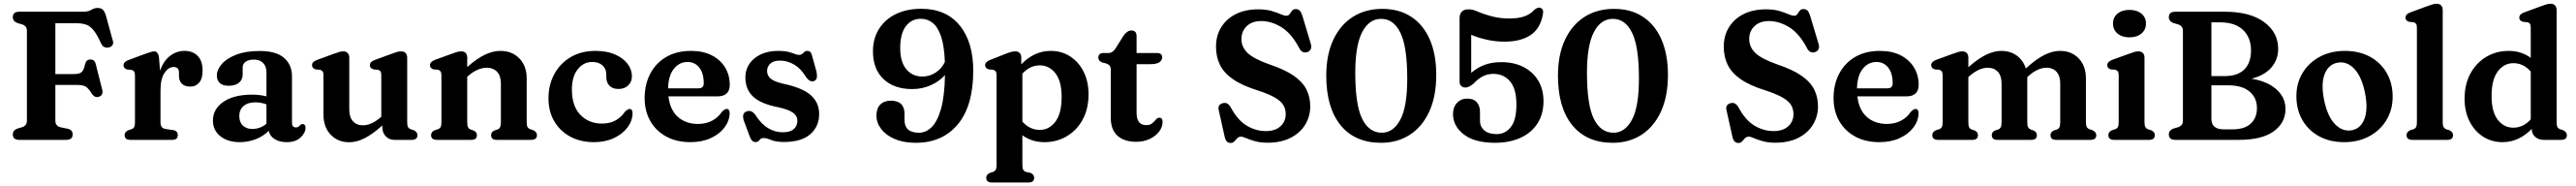

<svg xmlns="http://www.w3.org/2000/svg" viewBox="-20 -764 14077 1016"><path d="M433.5 -700Q462.5 -700 478.8 -710.2Q495 -720.5 513.5 -720.5Q533 -720.5 542.8 -710.2Q552.5 -700 559 -677.5L597 -540Q601 -526 593.5 -516.2Q586 -506.5 572 -504.5Q560.5 -502.5 549.8 -507.2Q539 -512 532 -527.5Q510.5 -575 491.5 -598.5Q472.5 -622 450.5 -629.5Q428.5 -637 398.5 -637H282.5V-359.5H384.5Q415.5 -359.5 427 -371Q438.5 -382.5 445 -413.5Q451 -438 472.5 -439Q497 -440 503 -414.5L538.5 -274.5Q546 -244 520.5 -235.5Q498 -228 481.5 -252.5Q464.5 -280.5 449.5 -290.2Q434.5 -300 401 -300H282.5V-105Q282.5 -75 312 -68.5L351.5 -60.5Q377 -53.5 377 -29.5Q377 0 341 0H86Q50 0 50 -29.5Q50 -52 74.5 -61.5L98.5 -68.5Q112 -72.5 119.5 -81Q127 -89.5 127 -104.5V-595.5Q127 -610.5 119.5 -619Q112 -627.5 98.5 -631.5L74.5 -638.5Q50 -648 50 -670.5Q50 -700 86 -700Z M849 -448 854.5 -377.5Q873.5 -431.5 909.2 -458.8Q945 -486 987.5 -486Q1034 -486 1060.5 -458.2Q1087 -430.5 1087 -379.5Q1087 -334.5 1068.5 -312.8Q1050 -291 1020 -291Q990 -291 974 -306.5Q958 -322 958 -349V-367.5Q958 -398 928.5 -398Q901 -398 879 -366Q857 -334 857 -269V-95.5Q857 -63.5 884.5 -59.5L925.5 -53.5Q951.5 -49.5 951.5 -26Q951.5 0 920 0H692.5Q661 0 661 -26Q661 -43.5 681.5 -53L698.5 -58Q708 -61.5 712.8 -69.5Q717.5 -77.5 717.5 -95.5V-351.5Q717.5 -367 712.8 -373.5Q708 -380 699 -382L674.5 -384.5Q655 -390.5 655 -407.5Q655 -426 682 -436L769.5 -468.5Q810 -483.5 822 -483.5Q845 -483.5 849 -448Z M1143.5 -105.5Q1143.5 -168.5 1200.8 -207.8Q1258 -247 1357.5 -247Q1400.5 -247 1436 -237.5V-368Q1436 -401.5 1417.8 -420Q1399.5 -438.5 1367 -438.5Q1338 -438.5 1322 -426.5Q1306 -414.5 1306 -397V-358.5Q1306 -328.5 1285.8 -312Q1265.5 -295.5 1229 -295.5Q1197 -295.5 1181 -310.5Q1165 -325.5 1165 -351.5Q1165 -383.5 1191.8 -414.2Q1218.5 -445 1270.8 -465.2Q1323 -485.5 1399.5 -485.5Q1488.5 -485.5 1532 -448Q1575.5 -410.5 1575.5 -346.5V-93.5Q1575.5 -68 1597 -68Q1606 -68 1610.8 -71.8Q1615.5 -75.5 1619 -79.5Q1622 -82 1625 -84.2Q1628 -86.5 1632.5 -86.5Q1649.5 -86.5 1649.5 -66Q1649.5 -39 1622.5 -13.2Q1595.5 12.5 1547 12.5Q1507.5 12.5 1481 -4Q1454.5 -20.5 1448 -49.5Q1419 -19.5 1377.2 -3.5Q1335.5 12.5 1290.5 12.5Q1225 12.5 1184.2 -19.8Q1143.5 -52 1143.5 -105.5ZM1287.5 -130.5Q1287.5 -96 1307.5 -77.8Q1327.5 -59.5 1358 -59.5Q1401.5 -59.5 1436 -88V-194Q1422 -199 1407 -202Q1392 -205 1375 -205Q1334.5 -205 1311 -185Q1287.5 -165 1287.5 -130.5Z M1747.5 -138.5V-352Q1747.5 -367.5 1742.8 -374Q1738 -380.5 1729 -382.5L1704.5 -385Q1685 -391 1685 -408Q1685 -426.5 1712 -436.5L1800.5 -469Q1820 -476 1832.5 -479.8Q1845 -483.5 1855.5 -483.5Q1871.5 -483.5 1880 -474Q1888.5 -464.5 1888.5 -449.5V-166Q1888.5 -123.5 1908.8 -101.5Q1929 -79.5 1963 -79.5Q1985 -79.5 2009.8 -90.2Q2034.5 -101 2061.5 -124.5L2063.5 -126.5V-352Q2063.5 -367.5 2059 -374Q2054.5 -380.5 2045 -382.5L2020.5 -385Q2001 -391 2001 -408Q2001 -426.5 2028 -436.5L2117 -469Q2135.5 -476 2148 -479.8Q2160.5 -483.5 2172.5 -483.5Q2188 -483.5 2196.5 -474Q2205 -464.5 2205 -449.5V-95.5Q2205 -77.5 2209.8 -69.5Q2214.5 -61.5 2224 -58L2240.5 -53Q2261 -43.5 2261 -26Q2261 0 2229.5 0H2135Q2106.5 0 2087.8 -19.5Q2069 -39 2069 -71V-78.5Q2014 -29.5 1970.8 -8.2Q1927.5 13 1888.5 13Q1826 13 1786.8 -28.5Q1747.5 -70 1747.5 -138.5Z M2533 -449.5V-398Q2587.5 -445.5 2631 -465.8Q2674.5 -486 2713.5 -486Q2778 -486 2818 -444.8Q2858 -403.5 2858 -335V-96Q2858 -77.5 2863 -69.5Q2868 -61.5 2877.5 -58L2893.5 -53Q2914 -43 2914 -26Q2914 0 2882.5 0H2693.5Q2663.5 0 2663.5 -26.5Q2663.5 -42.5 2681 -51L2698 -56.5Q2707.5 -60 2712.2 -68.5Q2717 -77 2717 -96V-307.5Q2717 -350 2696 -372Q2675 -394 2639 -394Q2616.5 -394 2590.5 -383.2Q2564.5 -372.5 2537.5 -348.5L2533 -345V-95.5Q2533 -76.5 2537.8 -68.2Q2542.5 -60 2552 -56.5L2568 -51Q2586 -42.5 2586 -26.5Q2586 0 2555.5 0H2367Q2335.5 0 2335.5 -26Q2335.5 -43.5 2356 -53L2373 -58Q2382.5 -61.5 2387.2 -69.5Q2392 -77.5 2392 -95.5V-352Q2392 -367.5 2387.2 -374Q2382.5 -380.5 2373.5 -383L2349 -385Q2329.5 -391 2329.5 -408Q2329.5 -426.5 2356.5 -437L2445 -469Q2464 -476 2476.5 -479.8Q2489 -483.5 2501 -483.5Q2516.5 -483.5 2524.8 -474.2Q2533 -465 2533 -449.5Z M3433 -346.5Q3433 -317.5 3412.8 -297.8Q3392.5 -278 3359.5 -278Q3327 -278 3310 -296Q3293 -314 3293 -342.5V-357.5Q3293 -388 3272.2 -406.8Q3251.5 -425.5 3215.5 -425.5Q3168.5 -425.5 3136.8 -385.5Q3105 -345.5 3105 -275Q3105 -184.5 3151.2 -136.8Q3197.5 -89 3268.5 -89Q3312.5 -89 3343.5 -106.2Q3374.5 -123.5 3393.5 -152Q3410.5 -169 3420 -169Q3437 -168.5 3436.5 -143.5Q3435 -102 3407.8 -66.5Q3380.5 -31 3333.5 -9.2Q3286.5 12.5 3225 12.5Q3152.5 12.5 3096.5 -17.5Q3040.5 -47.5 3008.8 -101.2Q2977 -155 2977 -227Q2977 -300.5 3008.8 -359.2Q3040.5 -418 3098.2 -452Q3156 -486 3234.5 -486Q3295.5 -486 3340 -466.8Q3384.5 -447.5 3408.8 -415.8Q3433 -384 3433 -346.5Z M3967.5 -300.5Q3967.5 -237.5 3899 -237.5H3632.5Q3641.5 -162.5 3684.8 -124.8Q3728 -87 3794 -87Q3838 -87 3871.5 -105Q3905 -123 3923.5 -152Q3940.5 -169.5 3950.5 -169Q3967.5 -168.5 3967 -144Q3965.5 -102.5 3938.2 -66.8Q3911 -31 3863 -9.2Q3815 12.5 3752 12.5Q3677.5 12.5 3621.2 -17.8Q3565 -48 3533.8 -102.2Q3502.5 -156.5 3502.5 -228.5Q3502.5 -303 3533 -361.2Q3563.5 -419.5 3620.2 -452.8Q3677 -486 3756.5 -486Q3821.5 -486 3868.8 -462Q3916 -438 3941.8 -396Q3967.5 -354 3967.5 -300.5ZM3737.5 -425.5Q3691.5 -425.5 3661.8 -387.8Q3632 -350 3630.5 -281.5H3796.5Q3825.5 -281.5 3825.5 -308.5Q3825.5 -364.5 3801 -395Q3776.5 -425.5 3737.5 -425.5Z M4241.5 -433Q4207.5 -433 4189.5 -416.8Q4171.5 -400.5 4171.5 -376Q4171.5 -351 4191.2 -334.5Q4211 -318 4258 -307Q4365.5 -284.5 4410.8 -243.8Q4456 -203 4456 -141.5Q4456 -73 4407.5 -30.8Q4359 11.5 4264 11.5Q4219 11.5 4194 0.8Q4169 -10 4153 -10Q4137.5 -10 4130 1Q4122.5 12 4108 12Q4088 12 4077.5 -16.5L4046 -101Q4030 -145 4059.5 -155.5Q4087 -165 4107.5 -136.5Q4138 -88 4175.8 -64.8Q4213.5 -41.5 4257 -41.5Q4297.5 -41.5 4317.2 -58.8Q4337 -76 4337 -104Q4337 -131 4313.2 -148.2Q4289.5 -165.5 4233.5 -178Q4139 -196 4096 -235.5Q4053 -275 4053 -340.5Q4053 -405 4103 -445.5Q4153 -486 4233.5 -486Q4267 -486 4288.2 -480.5Q4309.5 -475 4322.8 -469.5Q4336 -464 4345 -464Q4360.5 -464 4369.5 -475Q4378.5 -486 4392 -486Q4411.5 -486 4417.5 -459L4441 -374.5Q4445.5 -354.5 4443.2 -340Q4441 -325.5 4427 -321Q4404 -313.5 4382 -346.5Q4355 -391 4318.2 -412Q4281.5 -433 4241.5 -433Z M4984.5 16Q4917 16 4868.8 -4.8Q4820.5 -25.5 4794.8 -59.5Q4769 -93.5 4769 -132.5Q4769 -171.5 4790 -192.8Q4811 -214 4847.5 -214Q4922.5 -214 4922.5 -141.5V-108Q4922.5 -39 5001.5 -39Q5039.5 -39 5070.8 -69.5Q5102 -100 5121.8 -169Q5141.5 -238 5143.5 -354Q5113.5 -320 5066.5 -298.8Q5019.5 -277.5 4964 -277.5Q4865.5 -277.5 4807.8 -332Q4750 -386.5 4750 -483.5Q4750 -553 4782.8 -605.5Q4815.5 -658 4874.8 -687Q4934 -716 5014 -716Q5150 -716 5224.5 -624.5Q5299 -533 5298 -374Q5297 -184 5213 -84Q5129 16 4984.5 16ZM4899 -502Q4899 -425.5 4932.2 -385.8Q4965.5 -346 5020 -346Q5060 -346 5093.5 -368.2Q5127 -390.5 5143 -426Q5139.5 -515.5 5121.5 -567Q5103.5 -618.5 5075 -640Q5046.5 -661.5 5012 -661.5Q4961 -661.5 4930 -621.2Q4899 -581 4899 -502Z M5560.5 -449.5V-413Q5594.5 -448 5634.8 -467Q5675 -486 5721 -486Q5781 -486 5827.8 -455.8Q5874.5 -425.5 5901.2 -372Q5928 -318.5 5928 -249Q5928 -169.5 5896 -110.8Q5864 -52 5809.2 -19.8Q5754.5 12.5 5687 12.5Q5618.5 12.5 5566.5 -25V137.5Q5566.5 155.5 5571.5 163.8Q5576.5 172 5585.5 175L5610 180Q5631 189 5631 207Q5631 233 5599 233H5400.5Q5369 233 5369 207Q5369 189.5 5389.5 180L5406.5 175Q5416 171.5 5420.8 163.5Q5425.5 155.5 5425.5 137.5V-352Q5425.5 -367.5 5420.8 -374Q5416 -380.5 5407 -383L5382.5 -385Q5363 -391 5363 -408Q5363 -425.5 5390 -436.5L5472.5 -469Q5508 -483.5 5527.5 -483.5Q5543.5 -483.5 5552 -474.2Q5560.5 -465 5560.5 -449.5ZM5661.5 -407Q5608 -407 5566.5 -361.5V-99.5Q5607 -54.5 5661.5 -54.5Q5713 -54.5 5747 -99.5Q5781 -144.5 5781 -234Q5781 -320.5 5747 -363.8Q5713 -407 5661.5 -407Z M6024 -417.5 6003.5 -422.5Q5981.5 -431 5981.5 -449Q5981.5 -474.5 6010.5 -474.5H6037Q6060 -474.5 6076 -500L6118.5 -568Q6139 -597.5 6162 -597.5Q6190.5 -597.5 6190.5 -566V-474.5H6301Q6330.5 -474.5 6330.5 -451.5Q6330.5 -435 6315.5 -424.2Q6300.5 -413.5 6266.5 -413.5H6190.5V-148.5Q6190.5 -80.5 6243 -80.5Q6264.5 -80.5 6276.2 -90.8Q6288 -101 6296.2 -111Q6304.5 -121 6315 -121Q6333.5 -120.5 6332.5 -96.5Q6332 -68.5 6312.8 -44Q6293.5 -19.5 6261.2 -4.5Q6229 10.5 6188.5 10.5Q6123.5 10.5 6086.5 -22.2Q6049.5 -55 6049.5 -121.5V-381.5Q6049.5 -398 6043.2 -405.5Q6037 -413 6024 -417.5Z M6906 15.5Q6866.5 15.5 6837.5 7.2Q6808.5 -1 6789.8 -9.2Q6771 -17.5 6761.5 -17.5Q6748.5 -17.5 6740.5 -9Q6732.5 -0.5 6724.8 8.2Q6717 17 6705 17Q6679 17 6672 -16.5L6639 -164Q6633 -191.5 6660.5 -200Q6687 -208.5 6704.5 -178.5Q6742.5 -107.5 6792.2 -77.8Q6842 -48 6896.5 -48Q6947.5 -48 6976.2 -73.8Q7005 -99.5 7005.5 -140Q7005.5 -167 6993.2 -188.8Q6981 -210.5 6947.8 -230.2Q6914.5 -250 6851.5 -270.5Q6766.5 -297 6717 -331.5Q6667.5 -366 6646 -410Q6624.5 -454 6624.5 -509Q6624.5 -569 6653 -615.2Q6681.5 -661.5 6733.2 -687.2Q6785 -713 6855 -713Q6898.5 -713 6928 -704.2Q6957.5 -695.5 6977 -686.8Q6996.5 -678 7009.5 -678Q7020.5 -678 7026.8 -687.2Q7033 -696.5 7039.8 -705.5Q7046.5 -714.5 7060.5 -714.5Q7074 -714.5 7082.5 -705.5Q7091 -696.5 7098 -673L7143 -523Q7148 -507 7142 -495Q7136 -483 7122 -479Q7095 -471.5 7080 -500Q7038 -580.5 6983 -614.8Q6928 -649 6871 -649Q6821.5 -649 6792.5 -621.2Q6763.5 -593.5 6763.5 -550.5Q6763.5 -508.5 6795.5 -476.2Q6827.5 -444 6916 -412.5Q7001 -384 7049.8 -350Q7098.5 -316 7119 -274.5Q7139.5 -233 7139.5 -182Q7139 -127.5 7111.8 -82.8Q7084.5 -38 7032.2 -11.2Q6980 15.5 6906 15.5Z M7533.5 -715.5Q7625 -715.5 7691 -672.5Q7757 -629.5 7792.5 -548.5Q7828 -467.5 7828 -354.5Q7828 -238 7790 -155Q7752 -72 7684 -28Q7616 16 7526.5 16Q7383.5 16 7305.2 -80.2Q7227 -176.5 7227 -351Q7227 -463.5 7264.8 -545.2Q7302.5 -627 7371.2 -671.2Q7440 -715.5 7533.5 -715.5ZM7669.5 -335Q7669.5 -508.5 7632.2 -584.8Q7595 -661 7527 -661Q7460.5 -661 7423 -588Q7385.5 -515 7385.5 -367Q7385.5 -190.5 7423.2 -114.8Q7461 -39 7530.5 -39Q7593 -39 7631.2 -109.5Q7669.5 -180 7669.5 -335Z M7919.5 -141Q7919.5 -178.5 7941.5 -202Q7963.5 -225.5 7997.5 -225.5Q8032 -225.5 8049.5 -205.5Q8067 -185.5 8067 -153V-104Q8067 -72.5 8090.2 -52Q8113.5 -31.5 8158.5 -31.5Q8205 -31.5 8235.5 -70Q8266 -108.5 8266 -192.5Q8266 -279.5 8231 -320Q8196 -360.5 8140 -360.5Q8108.5 -360.5 8081.8 -346.8Q8055 -333 8030.5 -306Q8017 -296 8007.5 -291Q7998 -286 7986.5 -286Q7973.5 -286 7964.5 -294Q7955.5 -302 7955.5 -319V-664.5Q7955.5 -687 7967.2 -700Q7979 -713 8005 -713Q8016 -713 8027.5 -710.2Q8039 -707.5 8055 -700.5Q8093 -684.5 8135.8 -673.8Q8178.5 -663 8227.5 -663Q8278 -663 8310.5 -675Q8343 -687 8362.5 -709Q8383.5 -727.5 8399.5 -720.5Q8406.5 -717.5 8410.2 -709.5Q8414 -701.5 8410.5 -684.5Q8396.5 -607.5 8342.8 -572Q8289 -536.5 8201 -536.5Q8152.5 -536.5 8105.5 -546.8Q8058.5 -557 8019 -574V-366Q8053 -395.5 8092.8 -410Q8132.5 -424.5 8184 -424.5Q8253.5 -424.5 8305.2 -397.8Q8357 -371 8385.5 -323.2Q8414 -275.5 8414 -211.5Q8414 -140.5 8381 -89.5Q8348 -38.5 8288.2 -11.2Q8228.5 16 8148.5 16Q8037.5 16 7978.5 -29.8Q7919.5 -75.5 7919.5 -141Z M8799.5 -715.5Q8891 -715.5 8957 -672.5Q9023 -629.5 9058.5 -548.5Q9094 -467.5 9094 -354.5Q9094 -238 9056 -155Q9018 -72 8950 -28Q8882 16 8792.5 16Q8649.5 16 8571.2 -80.2Q8493 -176.5 8493 -351Q8493 -463.5 8530.8 -545.2Q8568.5 -627 8637.2 -671.2Q8706 -715.5 8799.5 -715.5ZM8935.5 -335Q8935.5 -508.5 8898.2 -584.8Q8861 -661 8793 -661Q8726.5 -661 8689 -588Q8651.5 -515 8651.5 -367Q8651.5 -190.5 8689.2 -114.8Q8727 -39 8796.5 -39Q8859 -39 8897.2 -109.5Q8935.5 -180 8935.5 -335Z M9680.5 15.5Q9641 15.5 9612 7.2Q9583 -1 9564.2 -9.2Q9545.5 -17.5 9536 -17.5Q9523 -17.5 9515 -9Q9507 -0.5 9499.2 8.2Q9491.5 17 9479.5 17Q9453.5 17 9446.5 -16.5L9413.5 -164Q9407.5 -191.5 9435 -200Q9461.5 -208.5 9479 -178.5Q9517 -107.5 9566.8 -77.8Q9616.5 -48 9671 -48Q9722 -48 9750.8 -73.8Q9779.5 -99.5 9780 -140Q9780 -167 9767.8 -188.8Q9755.5 -210.5 9722.2 -230.2Q9689 -250 9626 -270.5Q9541 -297 9491.5 -331.5Q9442 -366 9420.5 -410Q9399 -454 9399 -509Q9399 -569 9427.5 -615.2Q9456 -661.5 9507.8 -687.2Q9559.5 -713 9629.5 -713Q9673 -713 9702.5 -704.2Q9732 -695.5 9751.5 -686.8Q9771 -678 9784 -678Q9795 -678 9801.2 -687.2Q9807.5 -696.5 9814.2 -705.5Q9821 -714.5 9835 -714.5Q9848.5 -714.5 9857 -705.5Q9865.5 -696.5 9872.5 -673L9917.5 -523Q9922.5 -507 9916.5 -495Q9910.5 -483 9896.5 -479Q9869.5 -471.5 9854.5 -500Q9812.5 -580.5 9757.5 -614.8Q9702.5 -649 9645.5 -649Q9596 -649 9567 -621.2Q9538 -593.5 9538 -550.5Q9538 -508.5 9570 -476.2Q9602 -444 9690.5 -412.5Q9775.5 -384 9824.2 -350Q9873 -316 9893.5 -274.5Q9914 -233 9914 -182Q9913.5 -127.5 9886.2 -82.8Q9859 -38 9806.8 -11.2Q9754.5 15.5 9680.5 15.5Z M10464 -300.5Q10464 -237.5 10395.5 -237.5H10129Q10138 -162.5 10181.2 -124.8Q10224.5 -87 10290.5 -87Q10334.5 -87 10368 -105Q10401.5 -123 10420 -152Q10437 -169.5 10447 -169Q10464 -168.5 10463.5 -144Q10462 -102.5 10434.8 -66.8Q10407.5 -31 10359.5 -9.2Q10311.5 12.5 10248.5 12.5Q10174 12.5 10117.8 -17.8Q10061.5 -48 10030.2 -102.2Q9999 -156.5 9999 -228.5Q9999 -303 10029.5 -361.2Q10060 -419.5 10116.8 -452.8Q10173.5 -486 10253 -486Q10318 -486 10365.2 -462Q10412.5 -438 10438.2 -396Q10464 -354 10464 -300.5ZM10234 -425.5Q10188 -425.5 10158.2 -387.8Q10128.5 -350 10127 -281.5H10293Q10322 -281.5 10322 -308.5Q10322 -364.5 10297.5 -395Q10273 -425.5 10234 -425.5Z M10735.5 -449.5V-397Q10790.5 -445 10833.5 -465.5Q10876.5 -486 10915 -486Q10965 -486 11000.2 -460.2Q11035.5 -434.5 11049.5 -390Q11106.5 -442 11151.2 -464Q11196 -486 11236 -486Q11299.5 -486 11338.8 -444.8Q11378 -403.5 11378 -335V-96Q11378 -78 11383 -69.8Q11388 -61.5 11398 -58L11413.5 -53Q11434.5 -43 11434.5 -26Q11434.5 0 11403 0H11214.5Q11184.5 0 11184.5 -26.5Q11184.5 -42.5 11202 -51L11219 -56.5Q11228.5 -60 11233 -68.5Q11237.5 -77 11237.5 -96V-307.5Q11237.5 -350 11217.2 -372Q11197 -394 11162 -394Q11139.5 -394 11114.2 -382.8Q11089 -371.5 11062 -347L11057.5 -343Q11057.5 -339 11057.5 -335V-96Q11057.5 -77 11062.2 -68.8Q11067 -60.5 11076.5 -56.5L11092.5 -51Q11110 -42.5 11110 -26.5Q11110 0 11080 0H10894Q10863.5 0 10863.5 -26.5Q10863.5 -42.5 10881 -51L10898 -56.5Q10907.5 -60 10912.2 -68.5Q10917 -77 10917 -96V-307.5Q10917 -350 10896.5 -372Q10876 -394 10841 -394Q10818.5 -394 10793.5 -383Q10768.5 -372 10741.5 -348.5L10735.5 -343.5V-95.5Q10735.5 -76.5 10740 -68.2Q10744.5 -60 10754.5 -56.5L10770.5 -51Q10788 -42.5 10788 -26.5Q10788 0 10758 0H10570Q10538.5 0 10538.5 -26Q10538.5 -43.5 10559 -53L10576 -58Q10585.5 -61.5 10590.2 -69.5Q10595 -77.5 10595 -95.5V-352Q10595 -367.5 10590.2 -374Q10585.5 -380.5 10576.5 -383L10552 -385Q10532.5 -391 10532.5 -408Q10532.5 -426.5 10559.5 -437L10647.5 -469Q10666.5 -476 10679 -479.8Q10691.5 -483.5 10703 -483.5Q10718.5 -483.5 10727 -474.2Q10735.5 -465 10735.5 -449.5Z M11615.5 -560Q11575 -560 11550.5 -580.8Q11526 -601.5 11526 -635.5Q11526 -669 11550.5 -689.5Q11575 -710 11615.5 -710Q11656.5 -710 11681.2 -689.5Q11706 -669 11706 -635.5Q11706 -601.5 11681.2 -580.8Q11656.5 -560 11615.5 -560ZM11698 -449.5V-95.5Q11698 -77.5 11703 -69.5Q11708 -61.5 11717 -58L11733.5 -53Q11754.5 -43.5 11754.5 -26Q11754.5 0 11723 0H11532Q11500.5 0 11500.5 -26Q11500.5 -43.5 11521 -53L11538 -58Q11547.5 -61.5 11552.2 -69.5Q11557 -77.5 11557 -95.5V-352Q11557 -367.5 11552.2 -374Q11547.5 -380.5 11538.5 -383L11514 -385Q11494.5 -391 11494.5 -408Q11494.5 -426.5 11521.5 -437L11610 -469Q11629.5 -476.5 11642 -480Q11654.5 -483.5 11665 -483.5Q11681 -483.5 11689.5 -474.2Q11698 -465 11698 -449.5Z M12468.5 -168.5Q12468.5 -94 12404.5 -47Q12340.5 0 12212 0H11867Q11831 0 11831 -29.5Q11831 -52 11855.5 -61.5L11879.5 -68.5Q11893 -72.5 11900.5 -81Q11908 -89.5 11908 -104.5V-595.5Q11908 -610.5 11900.5 -619Q11893 -627.5 11879.5 -631.5L11855.5 -638.5Q11831 -648 11831 -670.5Q11831 -700 11867 -700H12136Q12274 -700 12351.2 -643.8Q12428.5 -587.5 12428.5 -496.5Q12428.5 -439.5 12392 -396.2Q12355.5 -353 12283 -334Q12369.5 -320 12419 -275.8Q12468.5 -231.5 12468.5 -168.5ZM12110 -642H12063.5V-348.5H12138Q12206.5 -348.5 12243.2 -384.5Q12280 -420.5 12280 -488.5Q12280 -558.5 12236.8 -600.2Q12193.5 -642 12110 -642ZM12154.5 -298H12063.5V-116Q12063.5 -57.5 12130 -57.5H12179Q12245 -57.5 12278.8 -89Q12312.5 -120.5 12312.5 -173.5Q12312.5 -229.5 12272.2 -263.8Q12232 -298 12154.5 -298Z M12793.5 -486Q12871 -486 12929.8 -454.2Q12988.5 -422.5 13021.2 -366Q13054 -309.5 13054 -235.5Q13054 -164.5 13020.2 -108.5Q12986.5 -52.5 12926.8 -20Q12867 12.5 12788.5 12.5Q12711 12.5 12652.2 -19.5Q12593.5 -51.5 12560.8 -108Q12528 -164.5 12528 -239Q12528 -309.5 12561.5 -365.2Q12595 -421 12655 -453.5Q12715 -486 12793.5 -486ZM12831 -52.5Q12879.5 -61.5 12900 -115Q12920.5 -168.5 12903 -256.5Q12884.5 -346.5 12843.8 -388.8Q12803 -431 12752.5 -421.5Q12703.5 -412.5 12682.5 -359.5Q12661.5 -306.5 12679.5 -217.5Q12698 -127.5 12739.2 -85.5Q12780.5 -43.5 12831 -52.5Z M13327.5 -709.5V-95.5Q13327.5 -77.5 13332.5 -69.5Q13337.5 -61.5 13346.5 -58L13363 -53Q13384 -43.5 13384 -26Q13384 0 13352.5 0H13161.5Q13130 0 13130 -26Q13130 -43.5 13150.5 -53L13167.5 -58Q13177 -61.5 13181.8 -69.5Q13186.5 -77.5 13186.5 -95.5V-612Q13186.5 -627.5 13181.8 -634Q13177 -640.5 13168 -642.5L13143.5 -645Q13124 -651 13124 -668Q13124 -686.5 13151 -696.5L13239.5 -729Q13259 -736 13271.5 -739.8Q13284 -743.5 13294.5 -743.5Q13310.5 -743.5 13319 -734.2Q13327.5 -725 13327.5 -709.5Z M13447 -224.5Q13447 -304 13479.2 -362.8Q13511.5 -421.5 13566 -453.8Q13620.5 -486 13688.5 -486Q13757 -486 13808.5 -448V-612Q13808.5 -627.5 13804 -634Q13799.5 -640.5 13790 -642.5L13765.5 -645Q13746 -651 13746 -668Q13746 -686.5 13773 -696.5L13862 -729Q13880.5 -736 13893 -739.8Q13905.5 -743.5 13917.5 -743.5Q13933 -743.5 13941.5 -734Q13950 -724.5 13950 -709.5V-95.5Q13950 -77.5 13954.8 -69.5Q13959.5 -61.5 13969 -58L13985 -53Q14006 -43.5 14006 -26Q14006 0 13974.5 0H13878.5Q13850.5 0 13832.2 -17Q13814 -34 13814 -60Q13780 -25 13740 -6.2Q13700 12.5 13654.5 12.5Q13594.5 12.5 13547.8 -17.8Q13501 -48 13474 -101.5Q13447 -155 13447 -224.5ZM13594.5 -239.5Q13594.5 -153.5 13628.2 -110Q13662 -66.5 13713.5 -66.5Q13767.5 -66.5 13808.5 -112V-373.5Q13768 -419 13714 -419Q13662.5 -419 13628.5 -374Q13594.5 -329 13594.5 -239.5Z"/></svg>

Font: Fraunces 9pt S050 SemiBold
Style: Regular
Weight: 600
Version: Version 1.000; ttfautohint (v1.8.3)